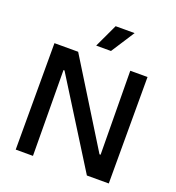

<svg xmlns="http://www.w3.org/2000/svg" viewBox="-154 -997 1024 1119"><g transform="rotate(20 358.5 -437.5)"><path d="M395 -730H303.2L371.1 -875H488.8ZM69.8 0V-660.2H216.8L538.1 -141.1H544.9L540 -660.2H647V0H511.2L179.2 -530.8H172.9L176.8 0Z"/></g></svg>

Font: Bricolage Grotesque Medium
Style: Regular
Weight: 500
Designer: Mathieu Triay
Foundry: Atelier Triay
Version: Version 1.000;gftools[0.9.30]